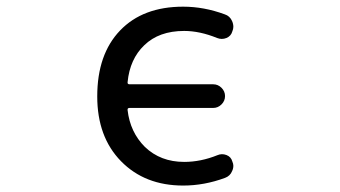

<svg xmlns="http://www.w3.org/2000/svg" viewBox="-20 -578 1040 587"><path d="M690.4 -482.4Q686.5 -467.8 672.4 -461.9Q658.2 -456.1 643.6 -461.9Q590.8 -483.4 543 -483.4Q465.8 -483.4 420.9 -439.5Q377 -397.5 370.1 -327.1Q369.1 -320.3 376 -320.3H631.8Q646.5 -320.3 657.2 -309.6Q668 -298.8 668 -284.2Q668 -269.5 657.2 -258.8Q646.5 -248 631.8 -248H376Q369.1 -248 370.1 -241.2Q377.9 -173.8 422.9 -128.9Q470.7 -83 543 -83Q593.8 -83 644.5 -103.5Q658.2 -109.4 672.4 -104Q686.5 -98.6 690.4 -84Q693.4 -77.1 693.4 -71.3Q693.4 -62.5 689.5 -54.7Q683.6 -40 668 -34.2Q604.5 -10.7 540 -10.7Q422.9 -10.7 350.1 -85Q277.3 -159.2 277.3 -283.2Q277.3 -412.1 347.2 -484.9Q417 -557.6 540 -557.6Q603.5 -557.6 667 -534.2Q682.6 -529.3 689.5 -513.7Q693.4 -504.9 693.4 -496.1Q693.4 -489.3 690.4 -482.4Z"/></svg>

Font: Rounded Mgen+ 2m regular
Style: Regular
Weight: 400
Designer: [Source Han Sans]
Ryoko NISHIZUKA  (kana & ideographs); Paul D. Hunt (Latin, Greek & Cyrillic); Wenlong ZHANG  (bopomofo
Version: Version 1.059.20150602